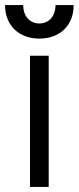

<svg xmlns="http://www.w3.org/2000/svg" viewBox="-29 -741 312 761"><path d="M127 -648C89 -648 63 -677 63 -721H-9C-9 -641 45 -588 127 -588C209 -588 263 -641 263 -721H191C191 -677 165 -648 127 -648ZM90 0H164V-520H90Z"/></svg>

Font: Fixel Display Regular
Style: Regular
Weight: 400
Designer: AlfaBravo + MacPaw
Foundry: Kyrylo Tkachov, Marchela Mozhyna, Serhii Makarenko, Maria Weinstein, Zakhar Kryvoshyya
Version: Version 1.211